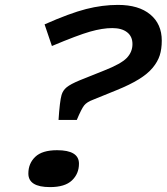

<svg xmlns="http://www.w3.org/2000/svg" viewBox="-20 -745 677 780"><path d="M292 -257.8H217.8Q222.7 -333 230 -358.9Q235.4 -377.9 251 -390.6Q266.6 -403.3 304.2 -418.9L401.9 -458Q471.7 -485.4 494.9 -509.5Q518.1 -533.7 518.1 -565.9Q518.1 -597.2 496.3 -614Q474.6 -630.9 436 -630.9Q396.5 -630.9 345.9 -616.5Q295.4 -602.1 190.9 -558.1L161.1 -646Q263.7 -691.4 329.8 -708.3Q396 -725.1 459 -725.1Q543.5 -725.1 590.3 -686.3Q637.2 -647.5 637.2 -580.1Q637.2 -545.9 628.9 -520Q620.6 -494.1 600.1 -469.5Q579.6 -444.8 543.9 -422.9Q508.3 -400.9 454.1 -378.9L357.9 -339.8Q333 -330.6 322 -316.9Q311 -303.2 292 -257.8ZM211.9 -134.8Q300.8 -134.8 300.8 -80.1Q300.8 -39.1 272.2 -12Q243.7 15.1 183.1 15.1Q95.2 15.1 95.2 -40Q95.2 -81.1 123.3 -107.9Q151.4 -134.8 211.9 -134.8Z"/></svg>

Font: IntelOne Mono Medium
Style: Italic
Weight: 500
Italic angle: -16°
Designer: Fred Shallcrass
Foundry: Frere-Jones Type LLC
Version: Version 1.200;hotconv 1.1.0;makeotfexe 2.6.0;FJTRelease1.2